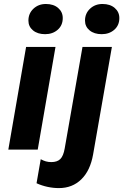

<svg xmlns="http://www.w3.org/2000/svg" viewBox="-20 -758 625 973"><path d="M112.2 -520H261.2L171.2 0H22.2ZM124 -653.6Q124 -690 149.5 -713.9Q175 -737.8 212.6 -737.8Q251.4 -737.8 274.7 -717.6Q298 -697.4 298 -666.5Q298 -629.6 272.4 -607.2Q246.8 -584.8 208.6 -584.8Q170.4 -584.8 147.2 -604.1Q124 -623.3 124 -653.6ZM165.2 170.6 186.4 48.8Q199.8 56.2 212.4 59.8Q225 63.4 240.2 63.4Q270 63.4 285.7 47.9Q301.4 32.4 308 -6.4L398 -520H547L451.8 24.8Q437.4 106.6 392 150.9Q346.6 195.2 278.4 195.2Q249.6 195.2 220.5 188.9Q191.4 182.6 165.2 170.6ZM410.8 -653.6Q410.8 -690 436.3 -713.9Q461.8 -737.8 499.4 -737.8Q538.2 -737.8 561.5 -717.6Q584.8 -697.4 584.8 -666.5Q584.8 -629.6 559.2 -607.2Q533.6 -584.8 495.4 -584.8Q457.2 -584.8 434 -604.1Q410.8 -623.3 410.8 -653.6Z"/></svg>

Font: Fixel Italic Variable 20240409 Display Thin
Style: Italic
Weight: 100
Italic angle: -10°
Designer: AlfaBravo + MacPaw
Foundry: Kyrylo Tkachov, Marchela Mozhyna, Serhii Makarenko, Maria Weinstein, Zakhar Kryvoshyya
Version: Version 1.211;Glyphs 3.2 (3225)